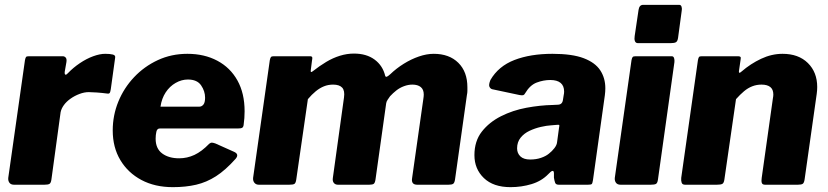

<svg xmlns="http://www.w3.org/2000/svg" viewBox="-20 -762 3416 792"><path d="M38 0Q25 0 19 -8Q13 -16 14 -28L83 -514Q85 -524 87.5 -527Q90 -530 99 -530H239Q246 -530 251 -524.5Q256 -519 254 -506L247 -466Q246 -455 250 -454Q254 -453 260 -460Q282 -483 309.5 -501.5Q337 -520 364.5 -530Q392 -540 414 -540Q434 -540 445.5 -537Q457 -534 455 -524L437 -394Q435 -381 432 -378Q429 -375 423 -376Q400 -379 379 -380.5Q358 -382 346 -382Q328 -382 308 -374.5Q288 -367 271 -355Q254 -343 243.5 -328.5Q233 -314 230 -299L192 -21Q190 -7 184 -3.5Q178 0 163 0H38Z M693 10Q619 10 563.5 -19.5Q508 -49 476.5 -101.5Q445 -154 445 -224Q445 -286 468 -342.5Q491 -399 533 -443.5Q575 -488 631 -514Q687 -540 753 -540Q823 -540 876.5 -511.5Q930 -483 959.5 -430Q989 -377 989 -303Q989 -289 988 -275Q987 -261 985 -247Q984 -238 979 -235Q974 -232 961 -232H639Q628 -232 625 -218.5Q622 -205 622 -190Q622 -149 649 -129Q676 -109 719 -109Q752 -109 782 -123Q812 -137 843 -169Q849 -174 855 -173.5Q861 -173 869 -170L945 -136Q968 -126 952 -107Q910 -60 871 -35Q832 -10 789 0Q746 10 693 10ZM802 -322Q812 -322 819 -330.5Q826 -339 826 -359Q826 -386 809.5 -410Q793 -434 755 -434Q729 -434 704.5 -420Q680 -406 663.5 -381Q647 -356 642 -322Z M1048 0Q1036 0 1029.5 -8Q1023 -16 1024 -28L1093 -514Q1095 -524 1098 -527Q1101 -530 1109 -530H1258Q1267 -530 1268 -525.5Q1269 -521 1267 -512L1262 -473Q1260 -460 1270 -468Q1298 -490 1325.5 -506.5Q1353 -523 1382 -532Q1411 -541 1440 -541Q1492 -541 1525.5 -516Q1559 -491 1569 -449Q1571 -444 1575.5 -445.5Q1580 -447 1590 -456Q1615 -480 1645.5 -499Q1676 -518 1708 -529Q1740 -540 1769 -540Q1833 -540 1870.5 -503Q1908 -466 1908 -402Q1908 -395 1908 -387Q1908 -379 1906 -370L1857 -22Q1855 -8 1849.5 -4Q1844 0 1830 0H1701Q1675 0 1680 -28L1726 -352Q1727 -358 1727.5 -363.5Q1728 -369 1728 -372Q1728 -393 1715.5 -403Q1703 -413 1681 -413Q1664 -413 1646.5 -406.5Q1629 -400 1615 -389Q1601 -378 1589 -365Q1584 -358 1579 -350.5Q1574 -343 1573 -336L1529 -22Q1527 -8 1522 -4Q1517 0 1503 0H1374Q1363 0 1357 -7.5Q1351 -15 1353 -28L1399 -360Q1403 -388 1391.5 -400.5Q1380 -413 1354 -413Q1334 -413 1316.5 -406Q1299 -399 1282.5 -385.5Q1266 -372 1250 -353L1202 -21Q1200 -7 1194.5 -3.5Q1189 0 1173 0H1048Z M2242 -44Q2214 -15 2172.5 -2.5Q2131 10 2086 10Q2015 10 1976 -27.5Q1937 -65 1937 -122Q1937 -180 1967.5 -219Q1998 -258 2046.5 -282.5Q2095 -307 2151.5 -317.5Q2208 -328 2260 -329L2280 -330Q2299 -330 2302 -349L2305 -368Q2306 -373 2306.5 -376.5Q2307 -380 2307 -384Q2307 -408 2292.5 -420Q2278 -432 2250 -432Q2222 -432 2194 -421.5Q2166 -411 2146 -377Q2143 -371 2138.5 -369.5Q2134 -368 2123 -370L2010 -394Q2003 -396 1999 -404Q1995 -412 2003 -432Q2036 -489 2102 -514.5Q2168 -540 2259 -540Q2340 -540 2387.5 -522Q2435 -504 2456 -472Q2477 -440 2477 -398Q2477 -391 2476.5 -384Q2476 -377 2475 -369L2426 -19Q2424 -6 2421 -3Q2418 0 2405 0H2285Q2273 0 2270 -8Q2267 -16 2265 -29V-48Q2264 -68 2242 -44ZM2286 -235Q2288 -244 2287 -246Q2286 -248 2277 -247L2253 -245Q2235 -244 2211 -238.5Q2187 -233 2164.5 -222.5Q2142 -212 2127.5 -194Q2113 -176 2113 -150Q2113 -130 2126.5 -117Q2140 -104 2167 -104Q2192 -104 2212 -111Q2232 -118 2244 -128Q2257 -138 2267 -151Q2277 -164 2278 -176Z M2694 -21Q2692 -7 2686 -3.5Q2680 0 2664 0H2540Q2527 0 2521 -8Q2515 -16 2516 -28L2585 -514Q2587 -524 2590 -527Q2593 -530 2602 -530H2751Q2758 -530 2760.5 -522.5Q2763 -515 2762 -506ZM2777 -606Q2775 -592 2768.5 -588Q2762 -584 2746 -584H2612Q2602 -584 2599 -592.5Q2596 -601 2598 -613L2614 -721Q2617 -742 2633 -742H2782Q2789 -742 2791.5 -734Q2794 -726 2792 -717Z M2806 0Q2795 0 2792 -8Q2789 -16 2790 -28L2859 -514Q2861 -524 2863.5 -527Q2866 -530 2875 -530H3025Q3031 -530 3034 -527.5Q3037 -525 3035 -516L3028 -468Q3027 -456 3039 -467Q3076 -499 3119.5 -519.5Q3163 -540 3208 -540Q3274 -540 3312.5 -502Q3351 -464 3351 -403Q3351 -396 3350.5 -389.5Q3350 -383 3349 -375L3299 -22Q3297 -8 3291.5 -4Q3286 0 3271 0H3136Q3125 0 3122.5 -7.5Q3120 -15 3122 -28L3168 -355Q3169 -360 3169.5 -364.5Q3170 -369 3170 -372Q3170 -393 3157.5 -403Q3145 -413 3121 -413Q3101 -413 3083 -406Q3065 -399 3049 -385.5Q3033 -372 3016 -353L2968 -21Q2966 -7 2959.5 -3.5Q2953 0 2937 0H2806Z"/></svg>

Font: Libre Franklin Thin ExtraBold
Style: Italic
Weight: 800
Italic angle: -8°
Version: Version 2.000